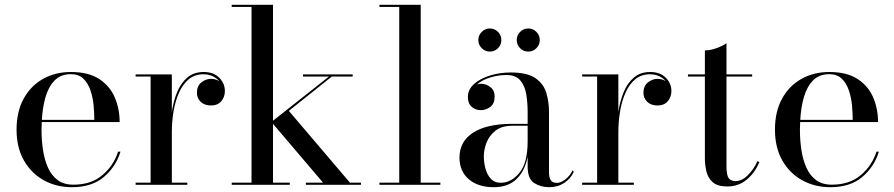

<svg xmlns="http://www.w3.org/2000/svg" viewBox="-20 -770 3726 800"><path d="M482 -138Q462.5 -74.5 412.2 -32.2Q362 10 279.5 10Q215 10 162.8 -18.8Q110.5 -47.5 79.8 -101.2Q49 -155 49 -230Q49 -305 78.5 -358.8Q108 -412.5 159.2 -441.2Q210.5 -470 275.5 -470Q349 -470 393.8 -440.5Q438.5 -411 458.5 -363.5Q478.5 -316 478.5 -261.5H154Q153 -246 153 -230Q153 -187 159 -146.2Q165 -105.5 179.5 -72.5Q194 -39.5 219.8 -20Q245.5 -0.5 286 -0.5Q359.5 -0.5 406.5 -40.2Q453.5 -80 472 -138ZM275.5 -461Q232.5 -461 207 -434.2Q181.5 -407.5 169.2 -364Q157 -320.5 154.5 -270.5H373Q373 -298 370 -330.8Q367 -363.5 357 -393.2Q347 -423 327.5 -442Q308 -461 275.5 -461Z M545 -9H607.5V-451H545V-460H696V-303Q702.5 -348.5 718.2 -386.5Q734 -424.5 761 -447.2Q788 -470 828.5 -470Q870 -470 893.5 -446.2Q917 -422.5 917 -391Q917 -365.5 901.8 -348Q886.5 -330.5 859.5 -330.5Q832 -330.5 816.2 -345.8Q800.5 -361 800.5 -383.5Q800.5 -412 819.2 -426.8Q838 -441.5 859.5 -441.5Q878.5 -441.5 893.5 -431.5Q883 -444.5 866 -452.5Q849 -460.5 827.5 -460.5Q791.5 -460.5 766.5 -439.8Q741.5 -419 726 -384.2Q710.5 -349.5 703.2 -306.5Q696 -263.5 696 -219.5V-9H760.5V0H545Z M945.5 -9H1028V-741H945.5V-750H1117.5V-267L1350.5 -451H1242.5V-460H1449.5V-451H1362.5L1183.5 -308L1438 -9H1484V0H1254.5V-9H1326L1117.5 -254V-9H1187.5V0H945.5Z M1561 -9H1643.5V-741H1561V-750H1733V-9H1815V0H1561Z M2133 -603Q2133 -623 2147.2 -637.2Q2161.4 -651.4 2181 -651.4Q2201 -651.4 2215 -637.2Q2229 -623 2229 -603Q2229 -583.4 2215 -569.2Q2201 -555 2181 -555Q2161.4 -555 2147.2 -569.2Q2133 -583.4 2133 -603ZM1973 -603Q1973 -623 1987.2 -637.2Q2001.4 -651.4 2021 -651.4Q2041 -651.4 2055 -637.2Q2069 -623 2069 -603Q2069 -583.4 2055 -569.2Q2041 -555 2021 -555Q2001.4 -555 1987.2 -569.2Q1973 -583.4 1973 -603ZM2114.5 -254H2178.5V-304.5Q2178.5 -340.5 2173 -375.8Q2167.5 -411 2148.5 -434.2Q2129.5 -457.5 2089.5 -457.5Q2056.5 -457.5 2022.8 -447.2Q1989 -437 1967 -418Q1975.5 -421 1984 -421Q2005.5 -421 2023.2 -407.2Q2041 -393.5 2041 -368Q2041 -338 2022.8 -324.5Q2004.5 -311 1984 -311Q1961 -311 1945.2 -325Q1929.5 -339 1929.5 -366Q1929.5 -397 1955.2 -420Q1981 -443 2022 -455.5Q2063 -468 2108.5 -468Q2177.5 -468 2211.5 -444Q2245.5 -420 2256.5 -382.5Q2267.5 -345 2267.5 -304.5V-50.5Q2267.5 -33 2274 -20.5Q2280.5 -8 2301 -8Q2317 -8 2336 -22.8Q2355 -37.5 2366 -61L2370.5 -53Q2357.5 -25.5 2330.8 -7.8Q2304 10 2268.5 10Q2233.5 10 2206 -7.2Q2178.5 -24.5 2178.5 -76V-117Q2167.5 -58.5 2132.5 -24.2Q2097.5 10 2037 10Q1972 10 1933.2 -23.2Q1894.5 -56.5 1894.5 -113.5Q1894.5 -180.5 1951.2 -217.2Q2008 -254 2114.5 -254ZM2066.5 -8.5Q2110 -8.5 2144.2 -49.8Q2178.5 -91 2178.5 -181.5V-246H2114.5Q2070.5 -246 2044.5 -225.5Q2018.5 -205 2007.2 -175.8Q1996 -146.5 1996 -119Q1996 -94 2002.5 -68.5Q2009 -43 2024.5 -25.8Q2040 -8.5 2066.5 -8.5Z M2405.5 -9H2468V-451H2405.5V-460H2556.5V-303Q2563 -348.5 2578.8 -386.5Q2594.5 -424.5 2621.5 -447.2Q2648.5 -470 2689 -470Q2730.5 -470 2754 -446.2Q2777.5 -422.5 2777.5 -391Q2777.5 -365.5 2762.2 -348Q2747 -330.5 2720 -330.5Q2692.5 -330.5 2676.8 -345.8Q2661 -361 2661 -383.5Q2661 -412 2679.8 -426.8Q2698.5 -441.5 2720 -441.5Q2739 -441.5 2754 -431.5Q2743.5 -444.5 2726.5 -452.5Q2709.5 -460.5 2688 -460.5Q2652 -460.5 2627 -439.8Q2602 -419 2586.5 -384.2Q2571 -349.5 2563.8 -306.5Q2556.5 -263.5 2556.5 -219.5V-9H2621V0H2405.5Z M3144 -94.5Q3125 -49.5 3091 -21.2Q3057 7 3010.5 7Q2969.5 7 2949.5 -11Q2929.5 -29 2923.2 -56.2Q2917 -83.5 2917 -111V-451H2846.5V-460H2917V-560Q2939.5 -560 2965.8 -569.5Q2992 -579 3007 -590V-460H3114V-451H3007V-78.5Q3007 -41 3015.8 -28.2Q3024.5 -15.5 3045.5 -15.5Q3072 -15.5 3096.8 -40.8Q3121.5 -66 3136 -98.5Z M3642 -138Q3622.5 -74.5 3572.2 -32.2Q3522 10 3439.5 10Q3375 10 3322.8 -18.8Q3270.5 -47.5 3239.8 -101.2Q3209 -155 3209 -230Q3209 -305 3238.5 -358.8Q3268 -412.5 3319.2 -441.2Q3370.5 -470 3435.5 -470Q3509 -470 3553.8 -440.5Q3598.5 -411 3618.5 -363.5Q3638.5 -316 3638.5 -261.5H3314Q3313 -246 3313 -230Q3313 -187 3319 -146.2Q3325 -105.5 3339.5 -72.5Q3354 -39.5 3379.8 -20Q3405.5 -0.5 3446 -0.5Q3519.5 -0.5 3566.5 -40.2Q3613.5 -80 3632 -138ZM3435.5 -461Q3392.5 -461 3367 -434.2Q3341.5 -407.5 3329.2 -364Q3317 -320.5 3314.5 -270.5H3533Q3533 -298 3530 -330.8Q3527 -363.5 3517 -393.2Q3507 -423 3487.5 -442Q3468 -461 3435.5 -461Z"/></svg>

Font: Bodoni* 24pt
Style: Regular
Weight: 400
Version: Version 2.3